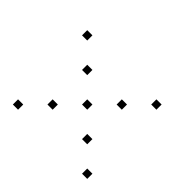

<svg xmlns="http://www.w3.org/2000/svg" viewBox="-92 -642 785 785"><g transform="rotate(-45 300.0 -250.0)"><path d="M36 -465Q35 -465 35 -465Q35 -465 35 -464V-436Q35 -435 35 -435Q35 -435 36 -435H64Q65 -435 65 -435Q65 -435 65 -436V-464Q65 -465 65 -465Q65 -465 64 -465ZM436 -465Q435 -465 435 -465Q435 -465 435 -464V-436Q435 -435 435 -435Q435 -435 436 -435H464Q465 -435 465 -435Q465 -435 465 -436V-464Q465 -465 465 -465Q465 -465 464 -465ZM136 -365Q135 -365 135 -365Q135 -365 135 -364V-336Q135 -335 135 -335Q135 -335 136 -335H164Q165 -335 165 -335Q165 -335 165 -336V-364Q165 -365 165 -365Q165 -365 164 -365ZM336 -365Q335 -365 335 -365Q335 -365 335 -364V-336Q335 -335 335 -335Q335 -335 336 -335H364Q365 -335 365 -335Q365 -335 365 -336V-364Q365 -365 365 -365Q365 -365 364 -365ZM236 -265Q235 -265 235 -265Q235 -265 235 -264V-236Q235 -235 235 -235Q235 -235 236 -235H264Q265 -235 265 -235Q265 -235 265 -236V-264Q265 -265 265 -265Q265 -265 264 -265ZM136 -165Q135 -165 135 -165Q135 -165 135 -164V-136Q135 -135 135 -135Q135 -135 136 -135H164Q165 -135 165 -135Q165 -135 165 -136V-164Q165 -165 165 -165Q165 -165 164 -165ZM336 -165Q335 -165 335 -165Q335 -165 335 -164V-136Q335 -135 335 -135Q335 -135 336 -135H364Q365 -135 365 -135Q365 -135 365 -136V-164Q365 -165 365 -165Q365 -165 364 -165ZM36 -65Q35 -65 35 -65Q35 -65 35 -64V-36Q35 -35 35 -35Q35 -35 36 -35H64Q65 -35 65 -35Q65 -35 65 -36V-64Q65 -65 65 -65Q65 -65 64 -65ZM436 -65Q435 -65 435 -65Q435 -65 435 -64V-36Q435 -35 435 -35Q435 -35 436 -35H464Q465 -35 465 -35Q465 -35 465 -36V-64Q465 -65 465 -65Q465 -65 464 -65Z"/></g></svg>

Font: Doto Black Thin
Style: Regular
Weight: 250
Monospace: yes
Version: Version 1.000